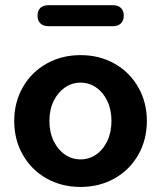

<svg xmlns="http://www.w3.org/2000/svg" viewBox="-20 -714 624 744"><path d="M35.1 -245.4Q35.1 -317.4 68.3 -375.7Q101.4 -434 160 -467.2Q218.7 -500.4 292.1 -500.4Q365.5 -500.4 424.2 -467.2Q482.8 -434 515.9 -375.7Q549.1 -317.4 549.1 -245.4Q549.1 -172.6 515.9 -114.3Q482.8 -56 424.2 -22.8Q365.5 10.4 292.1 10.4Q218.7 10.4 160 -22.8Q101.4 -56 68.3 -114.3Q35.1 -172.6 35.1 -245.4ZM411.9 -245.4Q411.9 -289.3 395.7 -323Q379.5 -356.6 352.2 -375.2Q324.8 -393.8 292.1 -393.8Q259.3 -393.8 232 -375.2Q204.7 -356.6 188.1 -323Q171.5 -289.3 171.5 -245.4Q171.5 -201.5 188.1 -167.4Q204.7 -133.4 232 -114.8Q259.3 -96.3 292.1 -96.3Q324.8 -96.3 352.2 -114.8Q379.5 -133.4 395.7 -167.4Q411.9 -201.5 411.9 -245.4ZM125.4 -653.5Q125.4 -672.8 136.5 -683.4Q147.6 -693.9 168.1 -693.9H416.9Q437.4 -693.9 448.5 -683.3Q459.6 -672.6 459.6 -653.5Q459.6 -634.4 448.5 -623.4Q437.4 -612.5 416.9 -612.5H168.1Q147.6 -612.5 136.5 -623.3Q125.4 -634.1 125.4 -653.5Z"/></svg>

Font: SN Pro Thin
Style: Regular
Weight: 200
Designer: Tobias Whetton
Foundry: Supernotes
Version: Version 1.003;Glyphs 3.3 (3324)